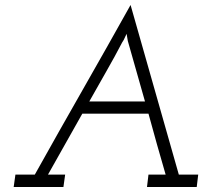

<svg xmlns="http://www.w3.org/2000/svg" viewBox="-20 -752 846 772"><path d="M42 -50 35 0H235L242 -50H173L311 -295H577Q594 -233 611 -172Q628 -111 646 -50H577L571 0H771L777 -50H699Q650 -222 602 -391Q554 -560 505 -732Q409 -560 312.5 -391Q216 -222 120 -50ZM339 -344Q371 -401 407 -464Q443 -527 471 -581Q475 -587 477.5 -591.5Q480 -596 489 -616L494 -587L563 -344Z"/></svg>

Font: Josefin Slab Medium
Style: Italic
Weight: 500
Italic angle: -12°
Version: Version 2.000